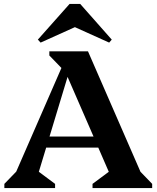

<svg xmlns="http://www.w3.org/2000/svg" viewBox="-20 -949 790 969"><path d="M2 0V-21L62 -83L290 -606L229 -669V-690H424L689 -82L748 -21V0H447V-21L529 -82L476 -204H213L176 -82L258 -21V0ZM230 -260H452L321 -561ZM185 -734 171 -749 331 -929H385L544 -749L531 -734L358 -812Z"/></svg>

Font: Platypi SemiBold
Style: Regular
Weight: 600
Designer: David Sargent
Foundry: Bolt Cutter Type
Version: Version 1.200; ttfautohint (v1.8.4.7-5d5b)